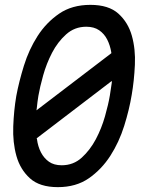

<svg xmlns="http://www.w3.org/2000/svg" viewBox="-20 -760 640 790"><path d="M218 10Q143 10 103 -26.5Q63 -63 47.5 -118.5Q32 -174 34.5 -240Q37 -306 47 -365Q58 -424 78.5 -490Q99 -556 134.5 -611.5Q170 -667 223 -703.5Q276 -740 352 -740Q427 -740 467 -704Q507 -668 522.5 -613Q538 -558 535 -493Q532 -428 522 -370Q512 -309 491 -242Q470 -175 434 -119Q398 -63 345.5 -26.5Q293 10 218 10ZM234 -80Q282 -80 316.5 -111.5Q351 -143 374.5 -187.5Q398 -232 412 -281.5Q426 -331 432 -367Q436 -390 440 -420V-427L131 -191Q131 -189 132 -188Q136 -157 148.5 -133Q161 -109 181.5 -94.5Q202 -80 234 -80ZM438 -541V-544Q433 -574 421 -597.5Q409 -621 388 -635.5Q367 -650 335 -650Q287 -650 252 -618.5Q217 -587 194 -542.5Q171 -498 157.5 -449.5Q144 -401 138 -366Q134 -342 131 -312Q130 -309 130 -306Z"/></svg>

Font: Maple Mono Normal NL
Style: Italic
Weight: 400
Italic angle: -10°
Monospace: yes
Designer: subframe7536
Version: Version 7.000